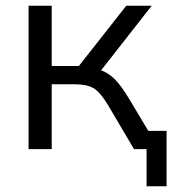

<svg xmlns="http://www.w3.org/2000/svg" viewBox="-20 -522 621 672"><path d="M80 0V-502H161V-291H256L422 -502H511L334 -276Q361 -266 383 -243.5Q405 -221 432 -176L499 -64H563V130H493V0H449L357 -156Q331 -199 308 -213Q285 -227 241 -227H161V0Z"/></svg>

Font: Winston
Style: Regular
Weight: 400
Designer: Original fonts by Vernon Adams / Changes by Cristiano Sobral
Foundry: Original fonts by Vernon Adams / Changes by Cristiano Sobral
Version: Version 2.503;July 17, 2020;FontCreator 13.0.0.2655 64-bit